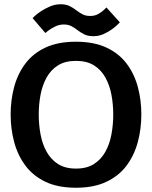

<svg xmlns="http://www.w3.org/2000/svg" viewBox="-20 -872 714 902"><path d="M337 10Q252 10 193.5 -18Q135 -46 99 -94.5Q63 -143 46.5 -205Q30 -267 30 -334Q30 -402 46.5 -463.5Q63 -525 99 -573Q135 -621 193.5 -648.5Q252 -676 337 -676Q421 -676 480 -648.5Q539 -621 575 -573Q611 -525 627.5 -463.5Q644 -402 644 -334Q644 -267 627.5 -205Q611 -143 575 -94.5Q539 -46 480 -18Q421 10 337 10ZM337 -80Q388 -80 421.5 -101.5Q455 -123 475 -159Q495 -195 503.5 -240.5Q512 -286 512 -334Q512 -382 503.5 -427Q495 -472 475 -508Q455 -544 421.5 -565Q388 -586 337 -586Q286 -586 252.5 -565Q219 -544 199 -508Q179 -472 170.5 -427Q162 -382 162 -334Q162 -286 170.5 -240.5Q179 -195 199 -159Q219 -123 252.5 -101.5Q286 -80 337 -80ZM133 -787Q133 -787 143.5 -797Q154 -807 173 -819.5Q192 -832 215.5 -842Q239 -852 265 -852Q290 -852 307 -843.5Q324 -835 337.5 -824.5Q351 -814 366.5 -805.5Q382 -797 404 -797Q426 -797 443 -807Q460 -817 470 -827Q480 -837 480 -837L543 -767Q543 -767 533 -757Q523 -747 506 -734.5Q489 -722 466.5 -712Q444 -702 419 -702Q393 -702 376 -710.5Q359 -719 345.5 -729.5Q332 -740 316.5 -748.5Q301 -757 280 -757Q258 -757 238 -747Q218 -737 205.5 -727Q193 -717 193 -717Z"/></svg>

Font: Epunda Sans SemiBold
Style: Regular
Weight: 600
Designer: Simon Atzbach
Foundry: typofactur
Version: Version 2.204; ttfautohint (v1.8.4.7-5d5b)